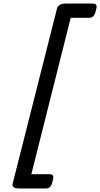

<svg xmlns="http://www.w3.org/2000/svg" viewBox="-20 -983 562 1078"><path d="M518 -923Q513 -901 504 -892Q495 -883 480 -883H377L156 -5H258Q273 -5 277.5 3.5Q282 12 275 35Q270 57 261.5 66Q253 75 238 75H88Q44 75 51 48L300 -935Q307 -963 351 -963H501Q516 -963 520.5 -954.5Q525 -946 518 -923Z"/></svg>

Font: Playwrite DE SAS
Style: Regular
Weight: 400
Designer: Veronika Burian, José Scaglione
Foundry: TypeTogether
Version: Version 1.002